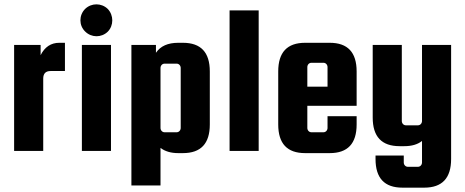

<svg xmlns="http://www.w3.org/2000/svg" viewBox="-20 -695 2143 884"><path d="M253 -498C215 -498 186 -479 167 -441V-488H45V0H179V-333C179 -356 190 -368 213 -368H279V-498Z M476 -549C504 -577 504 -625 476 -654C447 -682 401 -682 372 -654C343 -625 343 -578 372 -550C401 -521 447 -521 476 -549ZM491 0V-488H357V0Z M822 10C905 10 946 -34 946 -122V-366C946 -454 905 -498 822 -498H801C753 -498 719 -483 698 -452V-488H585V159H719V-14C740 2 767 10 801 10ZM719 -382C719 -393 727 -402 738 -402H793C804 -402 812 -393 812 -382V-106C812 -95 804 -86 793 -86H738C727 -86 719 -95 719 -106Z M1171 -647H1037V0H1171Z M1385 -498C1302 -498 1261 -454 1261 -366V-122C1261 -34 1302 10 1385 10H1498C1581 10 1622 -34 1622 -122V-160H1488V-106C1488 -95 1480 -86 1469 -86H1414C1403 -86 1395 -95 1395 -106V-208H1622V-366C1622 -454 1581 -498 1498 -498ZM1395 -386C1395 -397 1403 -406 1414 -406H1469C1480 -406 1488 -397 1488 -386V-296H1395Z M1923 -138C1923 -127 1915 -118 1904 -118H1849C1838 -118 1830 -127 1830 -138V-488H1696V-154C1696 -66 1737 -22 1820 -22H1841C1876 -22 1903 -30 1923 -46V53C1923 64 1915 73 1904 73H1858C1847 73 1839 64 1839 53V21H1709V37C1709 125 1750 169 1833 169H1933C2016 169 2057 125 2057 37V-488H1923Z"/></svg>

Font: sklik
Style: Regular
Weight: 400
Designer: Joe Prince
Foundry: Joe Prince
Version: Version 1.001